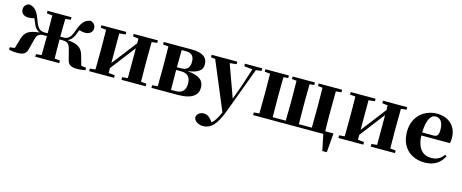

<svg xmlns="http://www.w3.org/2000/svg" viewBox="-43 -1249 5308 2206"><g transform="rotate(15 2610.5 -146.0)"><path d="M322 -516 388 -509C389 -453 390 -367 390 -297H360C313 -297 274 -307 241 -402C205 -510 167 -555 99 -563C59 -551 40 -525 40 -487C40 -441 79 -414 126 -414C151 -414 174 -417 197 -425C203 -414 208 -403 213 -389C236 -323 263 -295 300 -282C177 -270 128 -239 104 -155L69 -36L10 -29V0C37 7 74 11 107 11C186 11 216 -10 230 -73L259 -186C276 -252 299 -264 368 -264H390C390 -184 389 -95 388 -37L322 -31V0H607V-31L543 -37C541 -95 540 -184 540 -264H562C631 -264 653 -252 671 -186L700 -73C714 -10 744 11 824 11C855 11 892 7 919 0V-29L860 -36L826 -155C802 -239 753 -270 630 -281C667 -295 694 -323 717 -389C722 -404 728 -415 734 -426C756 -418 777 -414 804 -414C850 -414 891 -441 891 -487C891 -525 871 -551 832 -563C764 -555 725 -510 689 -402C656 -307 619 -297 570 -297H540C540 -367 541 -453 543 -509L607 -516V-546H322Z M1347 -516 1413 -508V-452L1280 -279L1185 -156V-508L1259 -516V-546H963V-516L1028 -510C1029 -451 1030 -364 1030 -308V-238C1030 -182 1029 -95 1028 -37L963 -31V0H1259V-31L1185 -38V-96L1312 -262L1413 -393V-38L1347 -31V0H1635V-31L1570 -37L1568 -238V-308L1570 -509L1635 -516V-546H1347Z M1767 0H2016C2200 0 2253 -70 2253 -148C2253 -228 2204 -281 2054 -293C2198 -312 2227 -360 2227 -417C2227 -497 2175 -546 2031 -546H1704V-516L1769 -510C1770 -451 1771 -364 1771 -308V-238C1771 -182 1770 -95 1769 -37L1704 -31V0ZM1927 -509H1980C2048 -509 2077 -474 2077 -408C2077 -341 2045 -305 1977 -305H1925ZM1925 -272H1982C2063 -272 2098 -231 2098 -153C2098 -77 2059 -36 1984 -36H1927L1925 -238Z M2670 -516 2769 -506 2702 -298 2638 -122 2499 -507 2579 -516V-546H2274V-516L2325 -511L2565 62C2536 129 2509 174 2474 205L2458 184C2433 152 2404 128 2364 128C2325 128 2286 148 2278 193C2281 241 2333 271 2389 271C2474 271 2540 216 2606 41L2810 -507L2876 -516V-546H2670Z M2913 0H3748L3788 193H3841L3860 -35H3762C3760 -93 3759 -181 3759 -238V-308C3759 -364 3760 -451 3761 -509L3826 -516V-546H3547V-516L3602 -510L3604 -308V-238L3602 -35H3448L3446 -238V-308L3448 -510L3502 -516V-546H3237V-516L3293 -510C3294 -452 3295 -365 3295 -308V-238C3295 -181 3294 -93 3292 -35H3137L3135 -238V-308L3137 -510L3193 -516V-546H2913V-516L2978 -510C2979 -451 2980 -364 2980 -308V-238C2980 -182 2979 -95 2978 -37L2913 -31Z M4312 -516 4378 -508V-452L4245 -279L4150 -156V-508L4224 -516V-546H3928V-516L3993 -510C3994 -451 3995 -364 3995 -308V-238C3995 -182 3994 -95 3993 -37L3928 -31V0H4224V-31L4150 -38V-96L4277 -262L4378 -393V-38L4312 -31V0H4600V-31L4535 -37L4533 -238V-308L4535 -509L4600 -516V-546H4312Z M4958 17C5062 17 5140 -31 5182 -118L5163 -131C5130 -84 5086 -54 5015 -54C4918 -54 4846 -119 4841 -274H5181C5186 -293 5188 -310 5188 -335C5188 -462 5107 -563 4952 -563C4805 -563 4670 -461 4670 -275C4670 -88 4789 17 4958 17ZM4841 -310C4845 -466 4890 -528 4945 -528C4999 -528 5036 -484 5036 -395C5036 -333 5022 -310 4976 -310Z"/></g></svg>

Font: GenKiMin2 TW H
Style: Regular
Weight: 900
Version: Version 2.100;PS 2.1;hotconv 16.6.51;makeotf.lib2.5.65220 DE